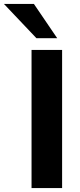

<svg xmlns="http://www.w3.org/2000/svg" viewBox="-89 -960 408 980"><path d="M72 0V-705H228V0ZM97 -765 -69 -940H84L203 -765Z"/></svg>

Font: Mulish ExtraBold
Style: Regular
Weight: 800
Designer: Vernon Adams
Foundry: Vernon Adams
Version: Version 3.603; ttfautohint (v1.8.3)